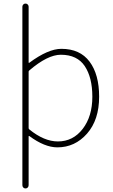

<svg xmlns="http://www.w3.org/2000/svg" viewBox="-20 -811 635 1077"><path d="M144.5 -416Q140.6 -413.1 140.6 -409.2V-92.8Q140.6 -87.9 144.5 -85Q227.5 -17.6 304.7 -17.6Q389.6 -17.6 443.8 -87.9Q498 -158.2 498 -268.6Q498 -376 455.6 -439.9Q413.1 -503.9 321.3 -503.9Q247.1 -503.9 144.5 -416ZM105.5 227.5V-773.4Q105.5 -780.3 110.4 -785.6Q115.2 -791 123 -791Q130.9 -791 135.7 -785.6Q140.6 -780.3 140.6 -773.4V-460.9Q140.6 -456.1 144.5 -459Q250 -537.1 324.2 -537.1Q428.7 -537.1 482.4 -465.3Q536.1 -393.6 536.1 -268.6Q536.1 -138.7 468.3 -61.5Q400.4 15.6 301.8 15.6Q230.5 15.6 144.5 -47.9Q140.6 -49.8 140.6 -45.9V227.5Q140.6 235.4 135.7 240.7Q130.9 246.1 123 246.1Q115.2 246.1 110.4 240.7Q105.5 235.4 105.5 227.5Z"/></svg>

Font: Gen Jyuu Gothic ExtraLight
Style: Regular
Weight: 100
Designer: [Source Han Sans]
Ryoko NISHIZUKA  (kana & ideographs); Paul D. Hunt (Latin, Greek & Cyrillic); Wenlong ZHANG  (bopomofo
Version: Version 1.002.20150607